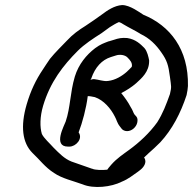

<svg xmlns="http://www.w3.org/2000/svg" viewBox="-20 -710 761 757"><path d="M108 -107C136 -81 157 -51 193 -28C225 -6 268 3 306 17C349 35 418 28 461 6C486 -4 505 -20 524 -33L533 -40C545 -49 562 -70 548 -89C554 -94 558 -99 566 -106C581 -119 596 -133 612 -149C659 -200 692 -263 716 -336V-337C719 -349 720 -360 721 -371C724 -516 650 -609 545 -652C531 -661 492 -690 462 -690H461C431 -688 403 -669 382 -653C359 -636 342 -625 317 -608C291 -592 266 -574 244 -550C226 -531 197 -503 177 -478C166 -463 158 -449 149 -436C122 -396 101 -353 85 -298C60 -212 68 -147 108 -107ZM287 -510C312 -535 347 -558 380 -579L413 -603C426 -611 437 -618 449 -623C452 -622 458 -620 465 -615C490 -600 512 -590 533 -577L534 -576C569 -560 596 -533 617 -502C638 -472 644 -454 650 -407C655 -368 657 -369 650 -339C635 -297 622 -263 600 -228C570 -186 529 -148 489 -119C466 -102 441 -86 419 -61L408 -48C407 -46 406 -45 403 -41C384 -39 355 -39 343 -45H342C316 -54 288 -64 262 -73C234 -84 214 -105 191 -128C176 -145 153 -165 145 -182C137 -209 137 -249 150 -293C178 -387 229 -452 287 -510ZM349 -398C345 -398 340 -397 337 -395C337 -397 340 -399 340 -401C355 -445 382 -474 417 -485L436 -491C453 -497 473 -493 482 -484C493 -473 502 -463 500 -448C500 -448 499 -446 498 -445V-444H497C494 -441 489 -435 480 -427C461 -410 434 -394 407 -391C402 -390 395 -390 390 -391L378 -393C369 -395 360 -397 351 -398ZM326 -331C337 -331 342 -329 354 -327C389 -315 417 -282 433 -250C440 -238 441 -226 453 -211L460 -202C464 -197 472 -193 481 -193C500 -193 517 -209 521 -226C523 -235 523 -244 518 -250L510 -259C505 -266 505 -273 494 -290C486 -306 471 -327 458 -343C478 -353 500 -367 517 -382C539 -402 568 -427 568 -469V-472C565 -487 561 -506 550 -520H549V-521C534 -536 515 -555 482 -560C461 -562 446 -559 429 -553L409 -547H408C388 -539 377 -536 355 -520C321 -494 290 -457 275 -408C256 -344 258 -287 239 -231C234 -216 187 -132 248 -132H254C279 -132 308 -163 290 -188C305 -227 320 -283 326 -331Z"/></svg>

Font: Stray Cat
Style: ExBdObl
Weight: 800
Version: Version 1.0